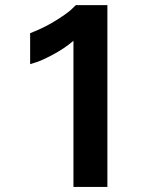

<svg xmlns="http://www.w3.org/2000/svg" viewBox="-20 -742 613 762"><path d="M406.2 0H271.5V-580.1Q234.4 -548.8 191.4 -525.9Q148.4 -502.9 124 -495.1L99.6 -487.3V-610.4Q151.4 -629.9 196.8 -657.7Q242.2 -685.5 261.7 -703.1L281.2 -721.7H406.2Z"/></svg>

Font: FreeUniversal
Style: Bold
Weight: 700
Version: Version 1.001